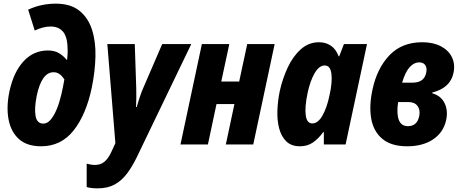

<svg xmlns="http://www.w3.org/2000/svg" viewBox="-20 -790 2512 1050"><path d="M205 10Q127 10 83 -30Q39 -70 26.5 -138.5Q14 -207 32 -292Q55 -397 109.5 -455.5Q164 -514 242 -514Q278 -514 303 -499Q328 -484 344 -463H347Q349 -479 349.5 -492.5Q350 -506 350 -515Q350 -585 326 -615Q302 -645 257 -645Q216 -645 170 -623L134 -737Q170 -754 208 -762Q246 -770 285 -770Q366 -770 414 -731.5Q462 -693 483 -628Q504 -563 502 -481Q500 -399 482 -311Q451 -163 382.5 -76.5Q314 10 205 10ZM217 -114Q239 -114 257.5 -136Q276 -158 290.5 -193.5Q305 -229 315 -271.5Q325 -314 332 -356Q321 -373 306.5 -384Q292 -395 273 -395Q208 -395 181 -267Q167 -198 174.5 -156Q182 -114 217 -114Z M514 240Q478 240 454 233V105Q478 112 499 112Q530 112 550.5 95Q571 78 587 45L611 -7L567 -549H717L725 -310Q726 -284 725.5 -257Q725 -230 724 -205H728Q735 -231 744.5 -259.5Q754 -288 763 -308L867 -549H1026L727 72Q702 123 673.5 160.5Q645 198 607 219Q569 240 514 240Z M967 0 1084 -549H1234L1190 -344H1288L1332 -549H1482L1365 0H1215L1262 -221H1164L1117 0Z M1620 10Q1573 10 1545.5 -17Q1518 -44 1506.5 -88.5Q1495 -133 1497 -186Q1499 -239 1510 -292Q1525 -360 1553.5 -421Q1582 -482 1625 -520.5Q1668 -559 1725 -559Q1761 -559 1789 -540.5Q1817 -522 1832 -482H1835L1861 -549H1987L1870 0H1751V-67H1747Q1723 -33 1692.5 -11.5Q1662 10 1620 10ZM1688 -115Q1719 -115 1743.5 -158Q1768 -201 1782 -269Q1798 -339 1792.5 -385.5Q1787 -432 1756 -432Q1725 -432 1700.5 -389.5Q1676 -347 1662 -281Q1646 -204 1652 -159.5Q1658 -115 1688 -115Z M2207 10Q2119 10 2070.5 -31Q2022 -72 2010 -142Q1998 -212 2017 -300Q2042 -417 2110 -488Q2178 -559 2289 -559Q2349 -559 2391 -537Q2433 -515 2451.5 -477Q2470 -439 2460 -391Q2443 -309 2344 -284V-280Q2392 -266 2411.5 -225.5Q2431 -185 2420 -134Q2406 -67 2349.5 -28.5Q2293 10 2207 10ZM2272 -449Q2245 -449 2221 -423.5Q2197 -398 2179 -338H2236Q2298 -338 2310 -389Q2317 -416 2306.5 -432.5Q2296 -449 2272 -449ZM2211 -100Q2262 -100 2273 -157Q2279 -190 2263 -211Q2247 -232 2213 -232H2157Q2139 -100 2211 -100Z"/></svg>

Font: Noto Sans Condensed ExtraBold
Style: Italic
Weight: 800
Width: 3
Italic angle: -12°
Designer: Monotype Design Team
Foundry: Monotype Imaging Inc.
Version: Version 2.013; ttfautohint (v1.8.4.7-5d5b)